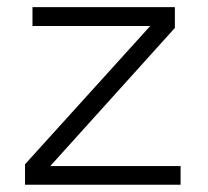

<svg xmlns="http://www.w3.org/2000/svg" viewBox="-20 -508 572 528"><path d="M476.6 0H48.8V-56.2L393.1 -436.5H69.3V-488.3H460.9V-431.2L118.2 -51.3H476.6Z"/></svg>

Font: SaysetthaMai
Style: Regular
Weight: 400
Designer: John M. Durdin
Foundry: Lao Script for Windows
Version: Version 1.101